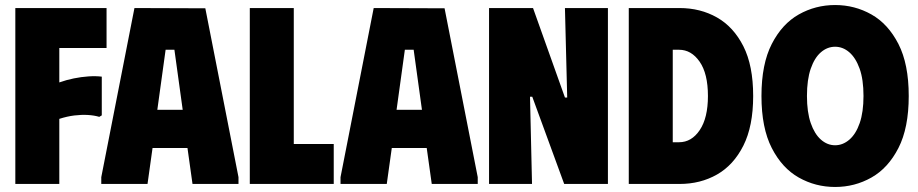

<svg xmlns="http://www.w3.org/2000/svg" viewBox="-20 -732 3653 764"><path d="M404 -700V-541H216V-404Q244 -414 273.5 -420Q303 -426 332 -428Q361 -430 385 -427V-273L375 -267Q355 -273 329.5 -274.5Q304 -276 275.5 -272.5Q247 -269 216 -259V0H41V-700Z M383 0V-27L515 -700L797 -699L929 -27V0H746L726 -143H587L567 0ZM606 -295H707L674 -534H639Z M974 -700H1149V-159H1308V0H974Z M1335 0V-27L1467 -700L1749 -699L1881 -27V0H1698L1678 -143H1539L1519 0ZM1558 -295H1659L1626 -534H1591Z M2228 -700H2399V0H2225L2098 -347H2089L2097 0H1926V-700H2101L2228 -344H2237Z M2684 -700H2482V0H2684Q2767 0 2833 -37.5Q2899 -75 2938 -152.5Q2977 -230 2977 -350Q2977 -471 2938 -548Q2899 -625 2833 -662.5Q2767 -700 2684 -700ZM2682 -166H2657V-534H2682Q2731 -534 2764 -486.5Q2797 -439 2797 -350Q2797 -263 2764.5 -214.5Q2732 -166 2682 -166Z M3010 -350Q3010 -477 3051 -557Q3092 -637 3158.5 -674.5Q3225 -712 3303 -712Q3381 -712 3447.5 -674.5Q3514 -637 3555 -557Q3596 -477 3596 -350Q3596 -223 3555 -143Q3514 -63 3447.5 -25.5Q3381 12 3303 12Q3225 12 3158.5 -25.5Q3092 -63 3051 -143Q3010 -223 3010 -350ZM3191 -350Q3191 -286 3206 -242.5Q3221 -199 3246.5 -176.5Q3272 -154 3303 -154Q3334 -154 3360 -176.5Q3386 -199 3401 -242.5Q3416 -286 3416 -350Q3416 -416 3400.5 -459Q3385 -502 3359.5 -524Q3334 -546 3303 -546Q3272 -546 3246.5 -524Q3221 -502 3206 -458.5Q3191 -415 3191 -350Z"/></svg>

Font: Phudu ExtraBold
Style: Regular
Weight: 800
Version: Version 1.005;gftools[0.9.23]